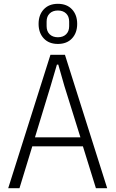

<svg xmlns="http://www.w3.org/2000/svg" viewBox="-20 -985 605 1005"><path d="M482 0 414 -219H149L82 0H23L244 -698H320L541 0ZM317 -535 285 -647H278L245 -535L163 -266H401ZM283 -755Q236 -755 209 -784Q182 -813 182 -860Q182 -907 209 -936Q236 -965 283 -965Q330 -965 357 -936Q384 -907 384 -860Q384 -813 357 -784Q330 -755 283 -755ZM283 -790Q310 -790 326 -805.5Q342 -821 342 -848V-872Q342 -899 326 -914.5Q310 -930 283 -930Q256 -930 240 -914.5Q224 -899 224 -872V-848Q224 -821 240 -805.5Q256 -790 283 -790Z"/></svg>

Font: IBM Plex Sans Cond Light
Style: Regular
Weight: 300
Width: 3
Designer: Mike Abbink, Paul van der Laan, Pieter van Rosmalen
Foundry: Bold Monday
Version: Version 1.3